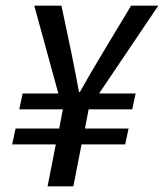

<svg xmlns="http://www.w3.org/2000/svg" viewBox="-20 -658 579 678"><path d="M148 0 177 -148H23L35 -204H189L202 -272H48L60 -328H186L101 -638H197L232 -472Q239 -438 245.5 -404Q252 -370 259 -333H262Q283 -370 303 -404.5Q323 -439 343 -472L443 -638H539L330 -328H459L447 -272H293L280 -204H434L422 -148H268L239 0Z"/></svg>

Font: Source Sans 3 Medium
Style: Italic
Weight: 500
Italic angle: -11°
Designer: Paul D. Hunt
Foundry: Adobe
Version: Version 3.052;hotconv 1.1.0;makeotfexe 2.6.0